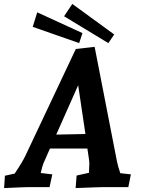

<svg xmlns="http://www.w3.org/2000/svg" viewBox="-20 -955 739 980"><path d="M5 -58 55 -69Q97 -132 111 -163L367 -705L463 -716L577 -131Q582 -106 594 -71L648 -65L635 0H512Q486 0 366 5L371 -59L434 -73Q436 -101 436 -118Q436 -129 434 -143L426 -197H235L202 -122Q196 -108 188 -72L247 -65L233 0H128Q106 0 1 5ZM416 -271 379 -520 267 -268ZM307 -872 349 -935 563 -779 533 -735ZM147 -818 170 -892 401 -786 384 -735Z"/></svg>

Font: Andada Pro ExtraBold
Style: Italic
Weight: 800
Italic angle: -6.99998°
Designer: Carolina Giovagnoli
Foundry: Huerta Tipografica
Version: Version 3.005; ttfautohint (v1.8.4)